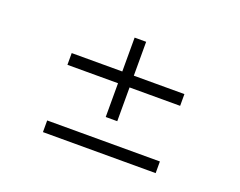

<svg xmlns="http://www.w3.org/2000/svg" viewBox="-95 -751 1153 923"><g transform="rotate(20 481.0 -289.0)"><path d="M192.9 0V-59.6H769.5V0ZM510.7 -344.2V-171.4H451.7V-344.2H192.9V-404.3H451.7V-577.6H510.7V-404.3H769.5V-344.2Z"/></g></svg>

Font: Doulos SIL Eur
Style: Regular
Weight: 400
Designer: Walt Agee, Victor Gaultney, Peter Martin, Debbi Hosken, Becca Hirsbrunner
Foundry: SIL International
Version: Version 5.000